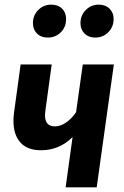

<svg xmlns="http://www.w3.org/2000/svg" viewBox="-20 -808 533 828"><path d="M397 0H263L293 -217Q236 -160 157 -160Q98 -160 68 -193.5Q38 -227 38 -287Q38 -305 41 -326L69 -530H203L176 -333Q174 -317 174 -311Q174 -263 217 -263Q241 -263 265.5 -280Q290 -297 308 -324L337 -530H471ZM122 -708Q122 -742 145 -765Q168 -788 201 -788Q230 -788 247.5 -771Q265 -754 265 -726Q265 -691 242 -668.5Q219 -646 186 -646Q157 -646 139.5 -663.5Q122 -681 122 -708ZM327 -708Q327 -742 350 -765Q373 -788 406 -788Q435 -788 452.5 -770.5Q470 -753 470 -726Q470 -692 447 -669Q424 -646 391 -646Q362 -646 344.5 -663.5Q327 -681 327 -708Z"/></svg>

Font: Fira Sans Condensed SemiBold
Style: Italic
Weight: 600
Width: 3
Italic angle: -8°
Designer: bBox Type GmbH & Carrois Corporate GbR & Edenspiekermann AG
Foundry: bBox Type GmbH & Carrois Corporate GbR & Edenspiekermann AG
Version: Version 4.301